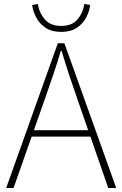

<svg xmlns="http://www.w3.org/2000/svg" viewBox="-20 -943 614 963"><path d="M11 0 270 -726H303L563 0H523L372 -435Q349 -501 329 -560.5Q309 -620 289 -688H285Q265 -620 244.5 -560.5Q224 -501 201 -435L48 0ZM123 -258V-290H447V-258ZM287 -783Q239 -783 208 -804Q177 -825 161 -856.5Q145 -888 141 -918L170 -923Q176 -880 204 -846.5Q232 -813 287 -813Q342 -813 369.5 -846.5Q397 -880 403 -923L432 -918Q429 -888 413 -856.5Q397 -825 366 -804Q335 -783 287 -783Z"/></svg>

Font: Noto Sans TC
Style: Regular
Weight: 100
Designer: Ryoko NISHIZUKA 西塚涼子 (kana, bopomofo & ideographs); Paul D. Hunt (Latin, Greek & Cyrillic); Sandoll Communications 산돌커뮤니
Foundry: Adobe
Version: Version 2.004;hotconv 1.0.118;makeotfexe 2.5.65603